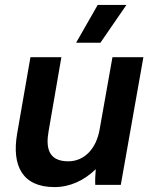

<svg xmlns="http://www.w3.org/2000/svg" viewBox="-20 -753 622 782"><path d="M202 9C265 9 323 -18 370 -64C368 -42 367 -15 368 0H472L564 -520H438L386 -227C372 -145 322 -96 258 -96C173 -96 167 -157 178 -219L230 -520H104L50 -210C27 -78 71 9 202 9ZM389 -579 495 -733H378L290 -579Z"/></svg>

Font: Fixel Text 20240404 SemiBold
Style: Italic
Weight: 600
Width: 4
Italic angle: -10°
Designer: AlfaBravo + MacPaw
Foundry: Kyrylo Tkachov, Marchela Mozhyna, Serhii Makarenko, Maria Weinstein, Zakhar Kryvoshyya
Version: Version 1.211;Glyphs 3.2 (3225)